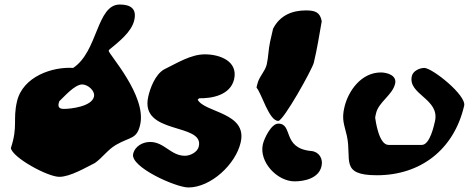

<svg xmlns="http://www.w3.org/2000/svg" viewBox="-20 -747 2071 848"><path d="M239 -290C239 -292 242 -299 242 -300C261 -317 309 -374 343 -374C368 -374 401 -346 395 -320C385 -276 291 -266 263 -266C246 -266 235 -271 239 -290ZM28 -93C35 -51 190 34 242 34C291 34 362 -9 399 -27C432 -50 456 -86 492 -107C556 -144 584 -131 599 -196C629 -325 457 -511 460 -523C460 -524 462 -526 462 -527C504 -562 561 -605 573 -658C585 -709 556 -727 509 -727C406 -727 413 -519 303 -447C213 -453 81 -410 55 -299C36 -217 60 -190 28 -93Z M568 -67C555 -9 757 81 812 81C911 81 1021 -21 1043 -118C1074 -251 883 -249 853 -307L860 -313C913 -312 997 -325 1014 -397C1032 -477 951 -507 885 -507C823 -507 763 -469 704 -440C665 -417 643 -357 635 -321C595 -149 883 -207 858 -100C852 -74 819 -59 797 -59C734 -59 706 -120 643 -120C611 -120 576 -102 568 -67Z M1113 -360C1136 -334 1168 -213 1209 -213C1232 -213 1359 -441 1366 -470C1381 -533 1389 -585 1401 -653C1394 -693 1372 -701 1331 -701C1273 -701 1217 -681 1186 -620C1184 -612 1175 -572 1173 -563C1165 -527 1166 -497 1158 -462C1151 -432 1124 -408 1117 -377C1116 -374 1113 -362 1113 -360ZM1141 -110C1123 -32 1204 54 1281 54C1324 54 1388 41 1400 -13C1408 -46 1389 -77 1355 -80C1224 -92 1276 -201 1209 -201C1178 -201 1147 -136 1141 -110Z M1501 -273C1488 -218 1501 -196 1512 -147C1535 -43 1479 27 1645 27C1836 27 1985 -85 2030 -280C2041 -326 1889 -447 1854 -447C1834 -447 1804 -434 1799 -411C1780 -329 1924 -311 1901 -211C1897 -194 1879 -107 1843 -107H1696C1653 -107 1639 -214 1637 -227C1637 -230 1640 -244 1641 -247C1652 -296 1714 -328 1725 -377C1734 -414 1690 -427 1662 -427C1576 -427 1518 -346 1501 -273Z"/></svg>

Font: Charger
Style: OversprayIt
Weight: 400
Designer: Jasper
Foundry: Cannot Into Space Fonts
Version: Version 0.980